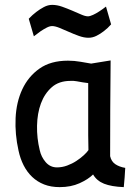

<svg xmlns="http://www.w3.org/2000/svg" viewBox="-20 -758 564 788"><path d="M434 -510Q433 -411 432.5 -314Q432 -217 432 -117Q437 -95 453.5 -84Q470 -73 494 -69Q493 -49 491.5 -29.5Q490 -10 488 10Q437 8 407 -4Q377 -16 362 -42Q342 -22 306.5 -6Q271 10 225 10Q189 10 161 -1Q133 -12 112 -32Q91 -52 77 -79.5Q63 -107 56 -140Q41 -207 44 -273Q47 -339 71.5 -391.5Q96 -444 142 -476.5Q188 -509 259 -509Q285 -509 310.5 -504.5Q336 -500 354 -497ZM214 -71Q235 -71 255.5 -78.5Q276 -86 293.5 -97.5Q311 -109 324 -121Q337 -133 343 -142Q342 -173 342 -203.5Q342 -234 342 -266V-417L320 -420Q308 -422 294.5 -424.5Q281 -427 269 -426Q222 -426 192.5 -400Q163 -374 148 -333.5Q133 -293 132 -242Q131 -191 143 -142Q149 -114 167.5 -92.5Q186 -71 214 -71ZM436 -658Q422 -642 406 -630Q392 -619 376 -611Q360 -603 343 -603Q325 -603 304 -610.5Q283 -618 263 -627Q243 -636 224.5 -643.5Q206 -651 194 -651Q184 -651 171.5 -644.5Q159 -638 147 -630Q133 -620 119 -609L98 -681Q113 -697 129 -709Q143 -720 160 -729Q177 -738 194 -738Q214 -738 235 -730.5Q256 -723 276 -714.5Q296 -706 313 -698.5Q330 -691 341 -691Q349 -691 362 -697Q375 -703 387 -711Q401 -720 415 -731Z"/></svg>

Font: Panefresco 600wt
Style: Regular
Weight: 600
Designer: Campivisivi
Foundry: Campivisivi & Chank Co
Version: Version 1.001